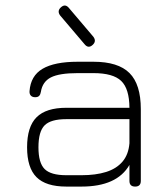

<svg xmlns="http://www.w3.org/2000/svg" viewBox="-20 -689 621 709"><path d="M225 0Q149.5 0 114.8 -34.8Q80 -69.5 80 -145Q80 -221 115 -256Q150 -291 225 -291H458Q457.5 -361.5 427.5 -390.2Q397.5 -419 325 -419H267Q199 -419 168 -403.2Q137 -387.5 131 -350Q129.5 -340.5 124.8 -335.2Q120 -330 110 -330Q99.5 -330 94 -335.8Q88.5 -341.5 89 -352Q93 -409 137.2 -435Q181.5 -461 267 -461H325Q416.5 -461 458.2 -419.2Q500 -377.5 500 -286V-21Q500 0 479 0Q458 0 458 -21V-80Q412 0 281 0ZM225 -42H281Q333.5 -42 371.8 -54Q410 -66 432.2 -92Q454.5 -118 458 -160V-249H225Q167.5 -249 144.8 -226.2Q122 -203.5 122 -145Q122 -87.5 144.8 -64.8Q167.5 -42 225 -42ZM322 -523Q306 -508.5 292 -526L202 -632Q190 -648.5 205 -662Q221 -676.5 235 -659L325 -553Q337 -536.5 322 -523Z"/></svg>

Font: Jura Light Light
Style: Regular
Weight: 300
Version: Version 5.106